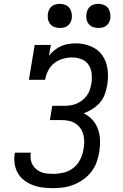

<svg xmlns="http://www.w3.org/2000/svg" viewBox="-20 -968 640 996"><path d="M257 8Q230 8 203.5 5Q177 2 152.5 -7Q128 -16 107.5 -31Q87 -46 74 -67.5Q61 -89 56.5 -115.5Q52 -142 56 -168Q56 -170 56.5 -172Q57 -174 58 -176H140Q140 -175 140 -174Q140 -173 139 -172Q137 -156 139.5 -140.5Q142 -125 149.5 -112Q157 -99 169 -89.5Q181 -80 195 -74.5Q209 -69 225 -67.5Q241 -66 257 -66Q283 -66 310.5 -72.5Q338 -79 360.5 -97Q383 -115 396 -140.5Q409 -166 413 -193Q417 -212 417 -231.5Q417 -251 412.5 -269Q408 -287 397.5 -302Q387 -317 372 -327Q357 -337 338.5 -341Q320 -345 301 -345H239L251 -419H313Q329 -419 345.5 -421.5Q362 -424 377.5 -430.5Q393 -437 407 -448Q421 -459 431 -473Q441 -487 446 -502.5Q451 -518 454 -534Q458 -560 455.5 -585.5Q453 -611 440 -631Q427 -651 403.5 -660.5Q380 -670 354 -670Q330 -670 305.5 -663Q281 -656 261 -640Q241 -624 229.5 -601Q218 -578 214 -554H130L160 -735H244L234 -679Q247 -695 263 -708Q279 -721 297.5 -729Q316 -737 335.5 -740Q355 -743 374 -743Q415 -743 452 -727.5Q489 -712 511 -680.5Q533 -649 538 -608Q543 -567 536 -526Q532 -502 523.5 -478.5Q515 -455 498.5 -436Q482 -417 460 -403Q438 -389 414 -380Q440 -368 459 -347Q478 -326 488 -298.5Q498 -271 499 -241Q500 -211 495 -180Q491 -154 481.5 -127.5Q472 -101 454.5 -78Q437 -55 413.5 -38Q390 -21 364 -10.5Q338 0 311 4Q284 8 257 8ZM490 -823Q475 -823 461.5 -828Q448 -833 439.5 -844.5Q431 -856 428.5 -870.5Q426 -885 429 -900Q431 -910 436 -920Q441 -930 450 -936.5Q459 -943 469.5 -945.5Q480 -948 490 -948Q505 -948 519 -942.5Q533 -937 541 -925.5Q549 -914 551.5 -899.5Q554 -885 552 -870Q550 -860 544.5 -850Q539 -840 530 -833.5Q521 -827 510.5 -825Q500 -823 490 -823ZM290 -823Q275 -823 261.5 -828Q248 -833 239.5 -844.5Q231 -856 228.5 -870.5Q226 -885 229 -900Q231 -910 236 -920Q241 -930 250 -936.5Q259 -943 269.5 -945.5Q280 -948 290 -948Q305 -948 319 -942.5Q333 -937 341 -925.5Q349 -914 351.5 -899.5Q354 -885 352 -870Q350 -860 344.5 -850Q339 -840 330 -833.5Q321 -827 310.5 -825Q300 -823 290 -823Z"/></svg>

Font: Iosevka Slab Extended
Style: Italic
Weight: 400
Width: 7
Italic angle: -9°
Monospace: yes
Designer: Belleve Invis
Foundry: Belleve Invis
Version: Version 11.1.0; ttfautohint (v1.8.3)